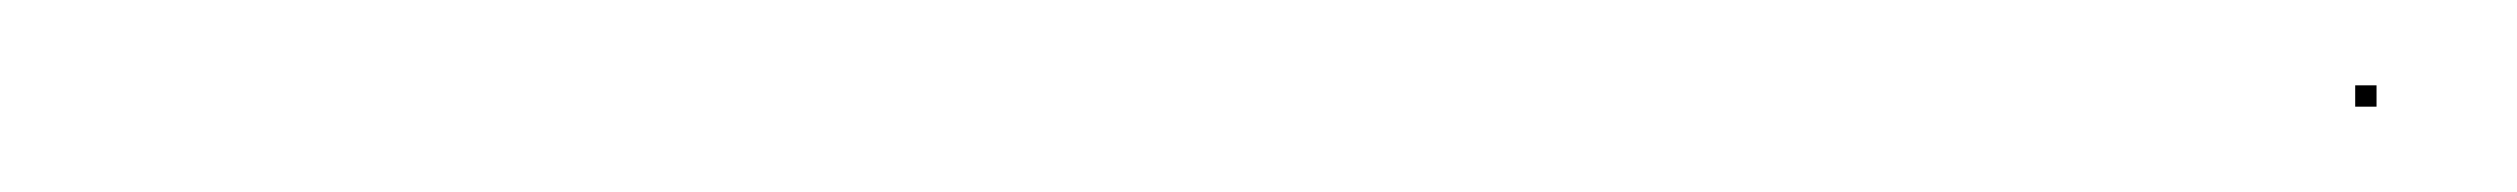

<svg xmlns="http://www.w3.org/2000/svg" viewBox="-20 -577 590 45"><path d="M532 -552V-557H537V-552Z"/></svg>

Font: FRB American Cursive Just Beginnings
Style: Italic
Weight: 400
Italic angle: -25°
Version: Version 2.0;Modular Font Editor K font №1